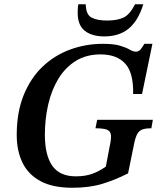

<svg xmlns="http://www.w3.org/2000/svg" viewBox="-20 -876 750 907"><path d="M322 11Q229 11 171 -20.5Q113 -52 86 -108Q59 -164 59 -238Q59 -346 92 -427Q125 -508 181.5 -561.5Q238 -615 311.5 -642Q385 -669 466 -669Q518 -669 547.5 -660Q577 -651 593 -641.5Q609 -632 622 -632Q636 -632 644.5 -643Q653 -654 662 -669H700L651 -432H609Q611 -532 571.5 -575.5Q532 -619 455 -619Q388 -619 338.5 -588.5Q289 -558 256.5 -505Q224 -452 208 -383.5Q192 -315 192 -239Q192 -143 227 -93Q262 -43 338 -43Q382 -43 414.5 -54.5Q447 -66 480 -89L498 -184Q506 -220 504 -238.5Q502 -257 485 -263.5Q468 -270 431 -270L439 -310H702L695 -270Q667 -270 651.5 -264Q636 -258 627.5 -241.5Q619 -225 613 -194L585 -57Q524 -26 463 -7.5Q402 11 322 11ZM473 -704Q414 -704 380.5 -730.5Q347 -757 347 -815Q347 -824 347.5 -834.5Q348 -845 350 -856H385Q386 -807 412.5 -793Q439 -779 486 -779Q534 -779 563.5 -793Q593 -807 618 -856H657Q633 -778 588 -741Q543 -704 473 -704Z"/></svg>

Font: STIX Two Text SemiBold
Style: Italic
Weight: 600
Italic angle: -12°
Designer: Ross Mills, John Hudson & Paul Hanslow, Tiro Typeworks Ltd; with prior portions MicroPress Inc. and Coen Hoffman, Elsevi
Foundry: Tiro Typeworks Ltd
Version: Version 2.13 b171